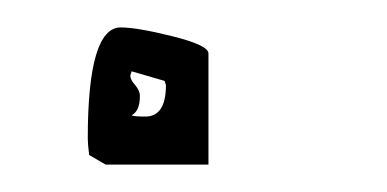

<svg xmlns="http://www.w3.org/2000/svg" viewBox="-20 -122 282 140"><path d="M44 -21Q44 -102 68 -102Q80 -102 106 -95.5Q132 -89 132 -83V-2H57L45 -9Q44 -17 44 -21ZM82 -52Q82 -41 76 -38Q77 -37 86 -37Q101 -37 101 -60L100 -63L76 -70L75 -67Q75 -64 78.5 -60Q82 -56 82 -52Z"/></svg>

Font: CabinSketch
Style: Regular
Weight: 400
Designer: Pablo Impallari
Foundry: Pablo Impallari. www.impallari.com Igino Marini. www.ikern.com
Version: Version 1.002